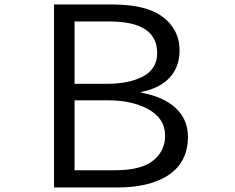

<svg xmlns="http://www.w3.org/2000/svg" viewBox="-20 -805 1040 850"><path d="M219.2 -785.2H470.2Q577.1 -785.2 642.1 -761.2Q698.7 -740.2 733.4 -699.2Q774.9 -650.4 774.9 -582Q774.9 -499 719.2 -449.7Q676.8 -412.1 605 -397.9V-395Q691.4 -378.4 742.2 -339.8Q812 -286.6 812 -199.7Q812 -70.3 697.8 -13.7Q619.1 24.9 501 24.9H219.2ZM310.1 -710V-434.1H457Q538.1 -434.1 597.2 -459Q675.8 -492.2 675.8 -570.3Q675.8 -710 463.9 -710ZM310.1 -360.8V-51.3H489.3Q581.1 -51.3 632.8 -78.1Q653.3 -88.4 669.9 -104.5Q710.9 -145 710.9 -204.1Q710.9 -282.2 633.3 -323.2Q561 -360.8 461.9 -360.8Z"/></svg>

Font: BIZ UDGothic
Style: Regular
Weight: 400
Monospace: yes
Designer: TypeBank Co., Ltd.
Foundry: Morisawa Inc.
Version: Version 1.05